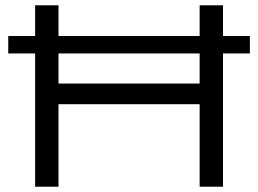

<svg xmlns="http://www.w3.org/2000/svg" viewBox="-20 -706 976 726"><path d="M112.8 0V-503.9H11.2V-569.8H112.8V-686H201.2V-569.8H734.9V-686H823.2V-569.8H924.8V-503.9H823.2V0H734.9V-312H201.2V0ZM201.2 -390.1H734.9V-503.9H201.2Z"/></svg>

Font: Archivo Expanded Light
Style: Regular
Weight: 300
Width: 7
Designer: Hector Gatti
Foundry: Omnibus-Type
Version: Version 2.001